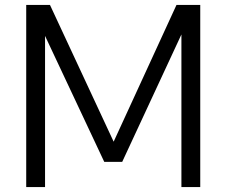

<svg xmlns="http://www.w3.org/2000/svg" viewBox="-20 -760 920 780"><path d="M86.5 0V-740H183L450.5 -165.5H433L697 -740H793.5V0H717V-669.5H740L476.5 -102.5H403.5L137 -669.5H163V0Z"/></svg>

Font: Encode Sans Condensed Thin
Style: Regular
Weight: 400
Version: Version 3.002